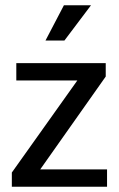

<svg xmlns="http://www.w3.org/2000/svg" viewBox="-20 -710 451 730"><path d="M382 -419 133 -66H387V0H25V-54L274 -404H42V-470H382ZM225 -556H153L223 -690H326Z"/></svg>

Font: Ek Mukta
Style: Regular
Weight: 400
Designer: Girish Dalvi and Yashodeep Gholap
Foundry: Ek Type
Version: Version 2.538;PS 1.001;hotconv 16.6.51;makeotf.lib2.5.65220;